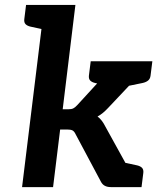

<svg xmlns="http://www.w3.org/2000/svg" viewBox="-20 -764 653 784"><path d="M70.1 0 161.3 -743.8H287.9L236 -317.8H259Q271.9 -317.8 279.1 -321.4Q286.4 -324.9 295.4 -334.7L439.4 -491.8Q448.5 -502.7 459.1 -508.3Q469.7 -513.8 485.5 -513.8H601.3L421 -322.8Q410.9 -312 400.7 -303.5Q390.6 -295 378.3 -288.3Q387.9 -281.1 395.5 -271.1Q403.2 -261.1 409.3 -248.9L546.7 0H432.5Q418.1 0 408 -5.4Q397.8 -10.7 391.8 -22.6L288.4 -216.5Q283 -228 275.7 -231.6Q268.4 -235.2 253.4 -235.2H225.6L196.7 0ZM477.4 -407.8 413.7 -469.8 419.2 -513.8H566.5L506.1 -413.6ZM458.7 0 420 -113.8 486.7 -100.2ZM185.6 -743.8 161 -643.1 105.1 -655.1Q91.4 -658.2 84.5 -665.2Q77.6 -672.2 79.2 -685.7L86.4 -743.8ZM602.1 -513.8 594.8 -455.7Q593.3 -442.2 584.8 -435.2Q576.3 -428.2 562 -425.1L503.3 -413.1L503 -513.8ZM449.6 -513.8 424.4 -413.1 368.5 -425.1Q355 -428.2 348.3 -435.2Q341.6 -442.2 343.1 -455.7L350.4 -513.8ZM458.7 0 483.9 -100.8 539.8 -88.8Q553.3 -85.6 560 -78.6Q566.7 -71.6 565.2 -58.1L557.9 0Z"/></svg>

Font: Aleo
Style: Italic
Weight: 400
Italic angle: -7°
Designer: Alessio Laiso
Foundry: Alessio Laiso
Version: Version 2.001;gftools[0.9.29]